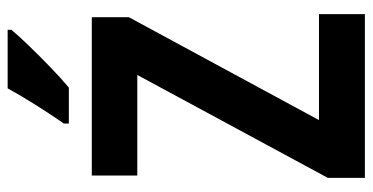

<svg xmlns="http://www.w3.org/2000/svg" viewBox="-256 -718 974 502"><g transform="rotate(-90 231.0 -467.0)"><path d="M445 0H17V-97L286 -595H23V-714H437V-617L168 -120H445ZM404 -924Q389 -906 362.5 -878.5Q336 -851 306.5 -822.5Q277 -794 253 -774H159V-787Q184 -823 208.5 -862Q233 -901 251 -934H404Z"/></g></svg>

Font: Noto Sans Gujarati Condensed
Style: Bold
Weight: 700
Width: 3
Designer: Jelle Bosma - Monotype Design Team, Universal Thirst
Foundry: Monotype Imaging Inc.
Version: Version 2.106; ttfautohint (v1.8.4.7-5d5b)